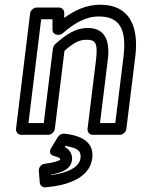

<svg xmlns="http://www.w3.org/2000/svg" viewBox="-20 -548 600 816"><path d="M101 -25 155 -466H203V-422C203 -409 214 -400 225 -400H229C236 -400 243 -403 247 -407C294 -448 343 -478 400 -478C487 -478 519 -426 505 -308L470 -25H405L438 -293C449 -379 424 -429 353 -429C300 -429 261 -401 215 -361C210 -356 206 -349 205 -343L166 -25ZM48 0C47 11 55 25 70 25H185C196 25 211 15 213 0L254 -332C293 -366 316 -379 347 -379C384 -379 397 -369 388 -293L352 0C351 11 359 25 374 25H489C500 25 515 15 517 0L555 -308C571 -438 529 -528 406 -528C347 -528 297 -504 253 -472V-494C253 -505 244 -516 231 -516H136C125 -516 110 -506 108 -491ZM258 72C318 82 325 98 322 125C318 159 273 187 197 196V194C231 188 281 176 286 132C289 105 274 87 256 77ZM253 20C243 19 232 25 226 34L198 80C182 106 204 114 210 115C236 122 236 127 236 131C231 135 207 144 170 148C153 150 144 166 145 178L149 228C150 239 159 249 172 248C256 242 361 213 372 125C380 60 334 29 253 20Z"/></svg>

Font: Falling Sky
Style: OuObl
Weight: 400
Designer: Paul D. Hunt
Foundry: Adobe Systems Incorporated
Version: Version 1.02